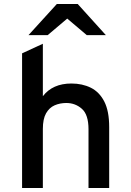

<svg xmlns="http://www.w3.org/2000/svg" viewBox="-20 -941 656 961"><path d="M90.5 0V-674L194.5 -722V-459.5Q243.5 -523 337.5 -523Q392 -523 434.8 -501.8Q477.5 -480.5 502 -432.8Q526.5 -385 526.5 -305V0H423V-294Q423 -367 390 -396.2Q357 -425.5 312 -425.5Q280 -425.5 253.2 -413.8Q226.5 -402 210.5 -373.8Q194.5 -345.5 194.5 -296V0ZM122.5 -765 264.5 -921H369L510 -765H414.5L316.5 -848L218.5 -765Z"/></svg>

Font: Overpass Mono Light SemiBold
Style: Regular
Weight: 600
Monospace: yes
Version: Version 4.000